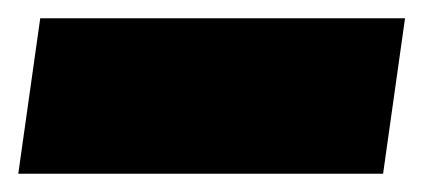

<svg xmlns="http://www.w3.org/2000/svg" viewBox="-25 -20 482 210"><path d="M-5 170H394L418 0H19Z"/></svg>

Font: Unageo
Style: Black-Italic
Weight: 900
Designer: Richard Sepsi
Foundry: Richard Sepsi
Version: Version 2.000